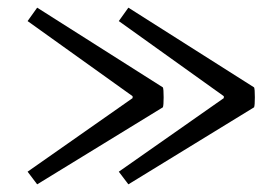

<svg xmlns="http://www.w3.org/2000/svg" viewBox="-20 -494 712 501"><path d="M315 -474 643 -266Q645 -262 645 -240Q645 -219 643 -214L315 -13L290 -46L564 -238V-243L290 -439ZM77 -474 405 -266Q407 -262 407 -240Q407 -219 405 -214L77 -13L52 -46L326 -238V-243L52 -439Z"/></svg>

Font: Arima Madurai
Style: Regular
Weight: 400
Designer: Joana Correia and Natanael Gama
Foundry: NDISCOVER
Version: Version 1.019